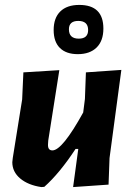

<svg xmlns="http://www.w3.org/2000/svg" viewBox="-20 -756 539 780"><path d="M302 -736Q400 -736 400 -640Q400 -590 372.5 -563Q345 -536 296 -536Q249 -536 223.5 -561Q198 -586 198 -634Q198 -683 225 -709.5Q252 -736 302 -736ZM298 -671Q260 -671 260 -637Q260 -599 300 -599Q338 -599 338 -634Q338 -671 298 -671ZM221 -471 176 -185 175 -169Q174 -145 193 -145Q233 -145 318 -299L325 -354L329 -462L473 -472L425 -114L421 -6L277 4L298 -151H287Q222 -52 160 3L148 4Q94 -4 62 -31Q30 -58 30 -97L32 -115L70 -352L75 -462Z"/></svg>

Font: Alegreya Sans SC ExtraBold
Style: Italic
Weight: 800
Italic angle: -7°
Designer: Juan Pablo del Peral
Foundry: Huerta Tipografica
Version: Version 2.007